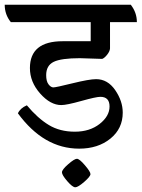

<svg xmlns="http://www.w3.org/2000/svg" viewBox="-58 -631 601 815"><path d="M376 -381 281 -384Q202 -384 170 -368.5Q138 -353 138 -312Q138 -286 148 -273Q158 -260 168.5 -260Q179 -260 250 -277.5Q321 -295 350 -295Q399 -295 431 -248.5Q463 -202 463 -153Q463 -85 410.5 -42.5Q358 0 278 0Q128 0 18 -150Q28 -172 56 -184Q102 -129 149 -100.5Q196 -72 259.5 -72Q323 -72 365 -105Q407 -138 407 -179Q407 -220 368 -220Q350 -220 287.5 -202.5Q225 -185 202 -185Q156 -185 112.5 -234Q69 -283 69 -342Q69 -456 208 -456H327V-537H-12Q-38 -569 -38 -611H497Q523 -578 523 -537H409V-425Q408 -413 397 -399Q386 -385 376 -381ZM205 100.5Q205 89 231.5 66Q258 43 268.5 43Q279 43 302.5 70.5Q326 98 326 108Q326 118 299.5 141Q273 164 261.5 164Q250 164 227.5 138Q205 112 205 100.5Z"/></svg>

Font: Karma Medium
Style: Regular
Weight: 500
Designer: Joana Correia
Foundry: Indian Type Foundry
Version: Version 1.202;PS 1.0;hotconv 1.0.78;makeotf.lib2.5.61930; tt